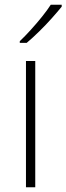

<svg xmlns="http://www.w3.org/2000/svg" viewBox="-20 -786 279 806"><path d="M128 0H89V-530H128ZM239 -758Q222 -737 197.5 -709.5Q173 -682 145 -654.5Q117 -627 92 -606H63V-613Q84 -633 109 -660.5Q134 -688 156.5 -716Q179 -744 193 -766H239Z"/></svg>

Font: Noto Sans Thai ExtraLight
Style: Regular
Weight: 200
Designer: Monotype Design Team
Foundry: Monotype Imaging Inc.
Version: Version 2.001; ttfautohint (v1.8.4.7-5d5b)